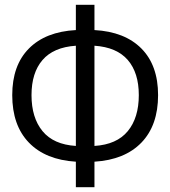

<svg xmlns="http://www.w3.org/2000/svg" viewBox="-20 -764 707 797"><path d="M372.1 -574.2V-158.2Q464.8 -164.1 510.5 -219.7Q556.2 -275.4 556.2 -369.1Q556.2 -461.9 510.5 -514.9Q464.8 -567.9 372.1 -574.2ZM294.9 -158.2V-574.2Q202.1 -567.9 156.5 -514.9Q110.8 -461.9 110.8 -369.1Q110.8 -275.4 156.5 -219.7Q202.1 -164.1 294.9 -158.2ZM372.1 -744.1V-639.2Q498 -632.3 567.1 -562.5Q636.2 -492.7 636.2 -369.1Q636.2 -243.7 567.1 -172.1Q498 -100.6 372.1 -92.8V13.2H294.9V-92.8Q168.9 -100.6 99.9 -172.1Q30.8 -243.7 30.8 -369.1Q30.8 -492.7 99.9 -562.5Q168.9 -632.3 294.9 -639.2V-744.1Z"/></svg>

Font: Shanggu Mono N
Style: Regular
Weight: 350
Designer: GuiWonder
Version: Version 1.021